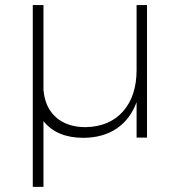

<svg xmlns="http://www.w3.org/2000/svg" viewBox="-20 -541 703 755"><path d="M108.9 193.8V-521H150.9V-188Q156.7 -118.2 200.4 -79.6Q244.1 -41 316.9 -41Q411.1 -43 464.1 -103.3Q517.1 -163.6 517.1 -266.1V-521H558.1V0H517.1V-139.2Q492.2 -71.8 438.7 -35.6Q385.3 0.5 308.1 1Q203.1 1 150.9 -64.9V193.8Z"/></svg>

Font: Trueno UltraLight
Style: Regular
Weight: 250
Designer: Julieta Ulanovsky
Foundry: Julieta Ulanovsky
Version: Version 3.001b | FøM Fix